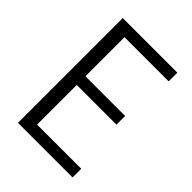

<svg xmlns="http://www.w3.org/2000/svg" viewBox="-202 -804 907 907"><g transform="rotate(45 251.5 -350.0)"><path d="M445 -642C445 -642 445 -700 445 -700C445 -700 80 -700 80 -700C80 -700 80 0 80 0C80 0 445 0 445 0C445 0 445 -58 445 -58C445 -58 150 -58 150 -58C150 -58 150 -323 150 -323C150 -323 415 -323 415 -323C415 -323 415 -381 415 -381C415 -381 150 -381 150 -381C150 -381 150 -642 150 -642C150 -642 445 -642 445 -642Z"/></g></svg>

Font: wox.body
Style: Regular
Weight: 500
Designer: Ninad Kale (Devanagari), Jonny Pinhorn (Latin)
Foundry: Indian Type Foundry
Version: ""